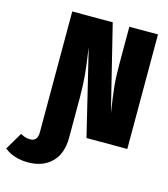

<svg xmlns="http://www.w3.org/2000/svg" viewBox="-264 -798 985 1127"><g transform="rotate(15 229.0 -234.5)"><path d="M555 -696V0H307L182 -517L185 -493Q196 -419 202 -357Q208 -295 208 -220V24Q208 122 154.5 174.5Q101 227 12 227Q-76 227 -132 181L-70 76Q-51 86 -39 89.5Q-27 93 -10 93Q11 93 22.5 79.5Q34 66 34 39V-696H280L408 -177L405 -197Q393 -276 387 -333Q381 -390 381 -467V-696Z"/></g></svg>

Font: Fira Sans Condensed Black
Style: Regular
Weight: 900
Width: 3
Designer: Carrois Corporate & Edenspiekermann AG
Foundry: Carrois Corporate GbR & Edenspiekermann AG
Version: Version 4.203